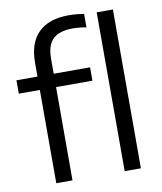

<svg xmlns="http://www.w3.org/2000/svg" viewBox="-89 -890 811 962"><g transform="rotate(-10 316.0 -409.0)"><path d="M119 0V-474.5H12V-542.5H119V-613.5Q119 -714 172 -766Q225 -818 326 -818Q366 -818 403.5 -811V-742.5Q369 -749.5 334 -749.5Q267.5 -749.5 234.5 -719.2Q201.5 -689 201.5 -618V-542.5H386.5V-474.5H201.5V0ZM467 0V-808H549.5V0Z"/></g></svg>

Font: Encode Sans SemiExpanded SemiExpanded
Style: Regular
Weight: 400
Width: 6
Designer: Multiple Designers
Foundry: Impallari Type
Version: Version 3.000; ttfautohint (v1.8.3) -l 8 -r 50 -G 200 -x 14 